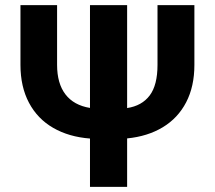

<svg xmlns="http://www.w3.org/2000/svg" viewBox="-20 -727 836 747"><path d="M736.3 -707V-474.6Q736.3 -390.6 704.3 -329.1Q672.4 -267.6 613.3 -231.9Q554.2 -196.3 474.6 -188.5V0H330.1V-188Q248 -194.3 187 -229.5Q126 -264.6 92.8 -327.1Q59.6 -389.6 59.6 -474.6V-707H202.1V-474.6Q202.1 -402.3 234.6 -359.9Q267.1 -317.4 330.1 -307.1V-707H474.6V-306.6Q532.2 -315.4 562.5 -355.7Q592.8 -396 592.8 -474.6V-707Z"/></svg>

Font: Pretendard
Style: Bold
Weight: 700
Designer: Base glyphs from Inter by Rasmus Andersson; Hangeul glyphs from Noto Sans CJK(Source Han Sans) by Jang Soo-young and Kan
Foundry: Kil Hyung-jin
Version: Version 1.309